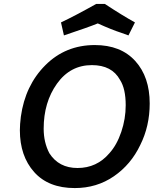

<svg xmlns="http://www.w3.org/2000/svg" viewBox="-20 -946 788 976"><path d="M374 -92Q279 -92 231 -167Q202 -222 202 -292Q202 -426 269.5 -520.5Q337 -615 447 -615Q549 -615 590 -540Q619 -495 619 -411Q619 -342 596.5 -275.5Q574 -209 536 -167Q472 -92 374 -92ZM360 10Q472 10 559 -50Q646 -110 693 -209Q741 -305 741 -420Q741 -555 667.5 -636Q594 -717 462 -717Q313 -717 210.5 -614.5Q108 -512 86 -353Q81 -313 81 -284Q81 -153 153.5 -71.5Q226 10 360 10ZM633 -766 666 -832Q601 -868 513 -926H469Q362 -866 290 -832L305 -766Q431 -808 477 -827Q550 -794 597 -779Z"/></svg>

Font: Brisa Sans Medium
Style: Italic
Weight: 600
Italic angle: -8°
Designer: Dalton Maag Ltd
Foundry: Dalton Maag Ltd
Version: Version 1.101;July 10, 2019;FontCreator 11.5.0.2425 64-bit